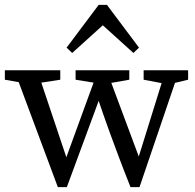

<svg xmlns="http://www.w3.org/2000/svg" viewBox="-20 -764 804 790"><path d="M517 6Q488 -67 467.5 -122Q447 -177 431.5 -219Q416 -261 405.5 -292Q395 -323 386 -349L255 6H218L57 -426L0 -436V-475H228V-436L150 -424L253 -117L365 -424L291 -436V-475H512V-436L438 -423L551 -120L645 -422L571 -436V-475H754V-436L700 -423L554 6ZM529 -546 403 -660 277 -546 254 -568 386 -744H420L552 -568Z"/></svg>

Font: Source Serif Pro
Style: Regular
Weight: 400
Designer: Frank Grießhammer
Foundry: Adobe Systems Incorporated
Version: Version 2.000;PS 1.000;hotconv 16.6.51;makeotf.lib2.5.65220